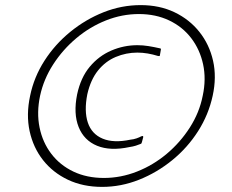

<svg xmlns="http://www.w3.org/2000/svg" viewBox="-20 -708 909 752"><path d="M98 -333Q113 -406 154 -470Q195 -534 255 -583Q315 -632 385.5 -660Q456 -688 531 -688Q605 -688 663.5 -660Q722 -632 761 -583Q800 -534 814.5 -470Q829 -406 813 -333Q797 -259 756 -194.5Q715 -130 655 -81Q595 -32 524.5 -4Q454 24 380 24Q305 24 246 -4Q187 -32 148.5 -81Q110 -130 96 -194.5Q82 -259 98 -333ZM137 -333Q123 -267 135 -208.5Q147 -150 181 -105.5Q215 -61 267.5 -36Q320 -11 387 -11Q453 -11 516.5 -36Q580 -61 633 -105.5Q686 -150 723.5 -208.5Q761 -267 774 -333Q788 -398 775.5 -456Q763 -514 729 -558.5Q695 -603 642.5 -628Q590 -653 524 -653Q458 -653 395 -628Q332 -603 279 -558.5Q226 -514 188.5 -456Q151 -398 137 -333ZM282 -338Q296 -404 331.5 -446.5Q367 -489 416 -510Q465 -531 518 -531Q540 -531 561.5 -527.5Q583 -524 605 -519Q607 -519 609 -518Q611 -517 610 -513L606 -490Q605 -487 598 -489Q579 -495 558.5 -498.5Q538 -502 518 -502Q474 -502 433.5 -485Q393 -468 364 -432Q335 -396 322 -339Q309 -273 324 -228Q339 -183 382 -165Q425 -147 491 -161Q503 -162 514.5 -166Q526 -170 533 -174Q539 -176 540 -175Q541 -174 541 -171L536 -152Q535 -148 534 -146.5Q533 -145 530 -144Q523 -141 512 -137.5Q501 -134 487 -132Q412 -116 360.5 -137Q309 -158 288 -210.5Q267 -263 282 -338Z"/></svg>

Font: Glory ExtraLight
Style: Italic
Weight: 250
Italic angle: -12°
Version: Version 1.011